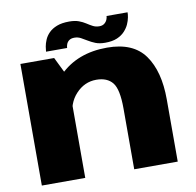

<svg xmlns="http://www.w3.org/2000/svg" viewBox="-82 -835 939 919"><g transform="rotate(-10 387.0 -375.0)"><path d="M48 0H259V-495L212 -591H48ZM497 0H708.5V-302.5Q708.5 -439 652.5 -517.5Q596.5 -596 469.5 -596Q325 -596 236.8 -507.8Q148.5 -419.5 148.5 -341.5L251 -292.5Q251 -363.5 292.8 -408.5Q334.5 -453.5 392 -453.5Q445 -453.5 471 -421.2Q497 -389 497 -295.5ZM465.5 -620.5Q501 -620.5 524 -630.5Q547 -640.5 561.2 -656Q575.5 -671.5 583 -688.2Q590.5 -705 593.5 -720.8Q596.5 -736.5 596 -745.5H494Q494 -738 489.8 -727.8Q485.5 -717.5 476 -710.2Q466.5 -703 452 -703Q435 -703 421.2 -710Q407.5 -717 392.8 -726.8Q378 -736.5 359.2 -743.5Q340.5 -750.5 313 -750.5Q277 -750.5 252.8 -741Q228.5 -731.5 213.8 -716.5Q199 -701.5 191.8 -684.2Q184.5 -667 182 -652Q179.5 -637 179 -627.5H281.5Q281.5 -635 285.2 -645.5Q289 -656 298.5 -663Q308 -670 324 -670Q340.5 -670 354.8 -662.5Q369 -655 384.2 -645.5Q399.5 -636 418.8 -628.2Q438 -620.5 465.5 -620.5Z"/></g></svg>

Font: Anybody SemiExpanded ExtraBold
Style: Regular
Weight: 800
Width: 6
Version: Version 1.113;gftools[0.9.25]